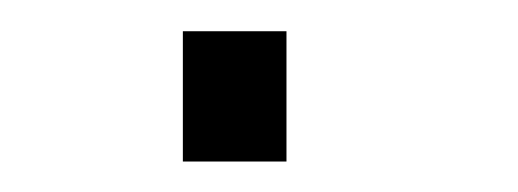

<svg xmlns="http://www.w3.org/2000/svg" viewBox="-20 -106 340 126"><path d="M100 -85.5H168V0H100Z"/></svg>

Font: Trispace Condensed ExtraLight
Style: Regular
Weight: 200
Width: 3
Designer: Tyler Finck
Foundry: Etcetera Type Company
Version: Version 1.210; ttfautohint (v1.8.3)